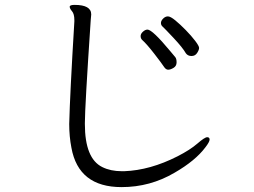

<svg xmlns="http://www.w3.org/2000/svg" viewBox="-20 -740 1040 785"><path d="M583 -619Q603 -619 676 -531Q691 -513 696.5 -506.5Q702 -500 702 -485Q702 -470 689.5 -462.5Q677 -455 667.5 -455Q658 -455 650 -467.5Q642 -480 611 -520Q580 -560 561 -577Q555 -583 555 -592.5Q555 -602 564.5 -610.5Q574 -619 583 -619ZM740 -522Q727 -545 689.5 -585Q652 -625 645 -631Q638 -637 638 -646Q638 -655 647 -664Q656 -673 666.5 -673Q677 -673 697 -656.5Q717 -640 739.5 -617Q762 -594 778 -573Q794 -552 794 -544Q794 -536 786 -523.5Q778 -511 763 -511Q748 -511 740 -522ZM353 -681 351 -659Q327 -301 327 -237V-233Q327 -92 398 -57Q432 -40 478 -40H488Q594 -44 706 -101Q757 -127 787 -153Q817 -179 827 -179Q837 -179 837 -169.5Q837 -160 820 -138Q779 -83 694 -34Q594 25 477 25Q301 25 272 -136Q263 -182 263 -233Q266 -355 284 -652V-658Q284 -683 274.5 -694Q265 -705 265 -712.5Q265 -720 285 -720Q353 -720 353 -681Z"/></svg>

Font: ToneOZ-Pinyin-WenKai-Regular
Style: Regular
Weight: 400
Designer: Fontworks Inc.
Foundry: ToneOZ
Version: Version 0.240331